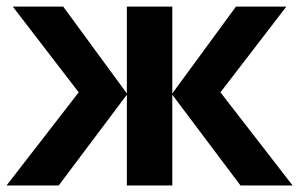

<svg xmlns="http://www.w3.org/2000/svg" viewBox="-20 -566 913 586"><path d="M367.2 -280.8V-545.9H505.9V-280.8L700.2 -545.9H854L652.8 -284.2L873 0H713.9L505.9 -276.9V0H367.2V-276.9L159.2 0H0L220.2 -284.2L19 -545.9H172.9Z"/></svg>

Font: Zoram GWebM
Style: Bold
Weight: 700
Foundry: Ascender Corporation
Version: Version 1.000